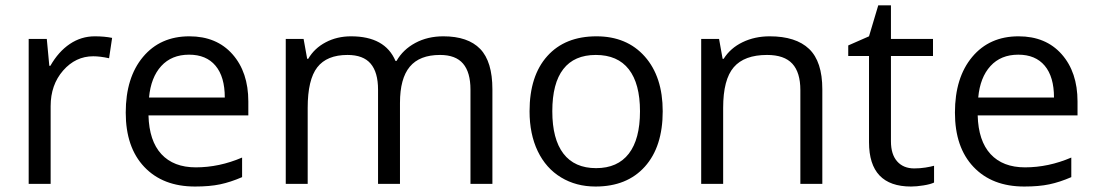

<svg xmlns="http://www.w3.org/2000/svg" viewBox="-20 -679 4051 709"><path d="M330.1 -544.9Q365.7 -544.9 394 -539.1L382.8 -463.9Q349.6 -471.2 324.2 -471.2Q259.3 -471.2 213.1 -418.5Q167 -365.7 167 -287.1V0H85.9V-535.2H152.8L162.1 -436H166Q195.8 -488.3 237.8 -516.6Q279.8 -544.9 330.1 -544.9Z M700.2 9.8Q581.5 9.8 512.9 -62.5Q444.3 -134.8 444.3 -263.2Q444.3 -392.6 508.1 -468.8Q571.8 -544.9 679.2 -544.9Q779.8 -544.9 838.4 -478.8Q897 -412.6 897 -304.2V-252.9H528.3Q530.8 -158.7 575.9 -109.9Q621.1 -61 703.1 -61Q789.6 -61 874 -97.2V-24.9Q831.1 -6.3 792.7 1.7Q754.4 9.8 700.2 9.8ZM678.2 -477.1Q613.8 -477.1 575.4 -435.1Q537.1 -393.1 530.3 -318.8H810.1Q810.1 -395.5 775.9 -436.3Q741.7 -477.1 678.2 -477.1Z M1717.3 0V-348.1Q1717.3 -412.1 1689.9 -444.1Q1662.6 -476.1 1605 -476.1Q1529.3 -476.1 1493.2 -432.6Q1457 -389.2 1457 -298.8V0H1376V-348.1Q1376 -412.1 1348.6 -444.1Q1321.3 -476.1 1263.2 -476.1Q1187 -476.1 1151.6 -430.4Q1116.2 -384.8 1116.2 -280.8V0H1035.2V-535.2H1101.1L1114.3 -461.9H1118.2Q1141.1 -501 1182.9 -522.9Q1224.6 -544.9 1276.4 -544.9Q1401.9 -544.9 1440.4 -454.1H1444.3Q1468.3 -496.1 1513.7 -520.5Q1559.1 -544.9 1617.2 -544.9Q1708 -544.9 1753.2 -498.3Q1798.3 -451.7 1798.3 -349.1V0Z M2427.2 -268.1Q2427.2 -137.2 2361.3 -63.7Q2295.4 9.8 2179.2 9.8Q2107.4 9.8 2051.8 -23.9Q1996.1 -57.6 1965.8 -120.6Q1935.5 -183.6 1935.5 -268.1Q1935.5 -398.9 2001 -471.9Q2066.4 -544.9 2182.6 -544.9Q2294.9 -544.9 2361.1 -470.2Q2427.2 -395.5 2427.2 -268.1ZM2019.5 -268.1Q2019.5 -165.5 2060.5 -111.8Q2101.6 -58.1 2181.2 -58.1Q2260.7 -58.1 2302 -111.6Q2343.3 -165 2343.3 -268.1Q2343.3 -370.1 2302 -423.1Q2260.7 -476.1 2180.2 -476.1Q2100.6 -476.1 2060.1 -423.8Q2019.5 -371.6 2019.5 -268.1Z M2935.5 0V-346.2Q2935.5 -411.6 2905.8 -443.8Q2876 -476.1 2812.5 -476.1Q2728.5 -476.1 2689.5 -430.7Q2650.4 -385.3 2650.4 -280.8V0H2569.3V-535.2H2635.3L2648.4 -461.9H2652.3Q2677.2 -501.5 2722.2 -523.2Q2767.1 -544.9 2822.3 -544.9Q2918.9 -544.9 2967.8 -498.3Q3016.6 -451.7 3016.6 -349.1V0Z M3356 -57.1Q3377.4 -57.1 3397.5 -60.3Q3417.5 -63.5 3429.2 -66.9V-4.9Q3416 1.5 3390.4 5.6Q3364.7 9.8 3344.2 9.8Q3189 9.8 3189 -153.8V-472.2H3112.3V-511.2L3189 -544.9L3223.1 -659.2H3270V-535.2H3425.3V-472.2H3270V-157.2Q3270 -108.9 3293 -83Q3315.9 -57.1 3356 -57.1Z M3762.2 9.8Q3643.6 9.8 3575 -62.5Q3506.3 -134.8 3506.3 -263.2Q3506.3 -392.6 3570.1 -468.8Q3633.8 -544.9 3741.2 -544.9Q3841.8 -544.9 3900.4 -478.8Q3959 -412.6 3959 -304.2V-252.9H3590.3Q3592.8 -158.7 3637.9 -109.9Q3683.1 -61 3765.1 -61Q3851.6 -61 3936 -97.2V-24.9Q3893.1 -6.3 3854.7 1.7Q3816.4 9.8 3762.2 9.8ZM3740.2 -477.1Q3675.8 -477.1 3637.5 -435.1Q3599.1 -393.1 3592.3 -318.8H3872.1Q3872.1 -395.5 3837.9 -436.3Q3803.7 -477.1 3740.2 -477.1Z"/></svg>

Font: f01525491
Style: Regular
Weight: 400
Foundry: Ascender Corporation
Version: Version 1.10